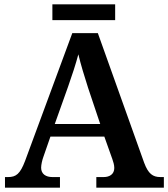

<svg xmlns="http://www.w3.org/2000/svg" viewBox="-20 -867 777 887"><path d="M222 -774H512V-847H222ZM3 0H257V-49H222C192 -49 170 -63 170 -92C170 -106 175 -128 181 -144L213 -236H462L499 -132C503 -120 508 -106 508 -91C508 -62 486 -49 459 -49H425V0H737V-49H721C686 -49 665 -64 646 -115L432 -714H314L96 -124C73 -63 54 -49 17 -49H3ZM233 -294 295 -468C313 -519 330 -571 342 -616C353 -569 371 -511 387 -461L443 -294Z"/></svg>

Font: Noto Serif Oriya SemiBold
Style: Regular
Weight: 600
Designer: David Williams
Foundry: Google LLC, David Williams
Version: Version 1.051